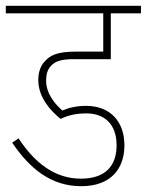

<svg xmlns="http://www.w3.org/2000/svg" viewBox="-20 -642 506 662"><path d="M278 -251C336 -251 382 -218 382 -141C382 -70 343 -26 259 -26C171 -26 101 -78 44 -165L22 -150C81 -63 154 0 260 0C362 0 409 -60 409 -141C409 -224 359 -277 277 -277C245 -277 218 -271 195 -261C171 -282 139 -318 139 -364C139 -386 144 -402 155 -414C170 -431 191 -438 235 -438H362V-596H466V-622H0V-596H336V-464H241C179 -464 153 -452 134 -430C119 -414 112 -392 112 -366C112 -307 153 -261 189 -232C218 -246 246 -251 278 -251Z"/></svg>

Font: Noto Sans Condensed Thin
Style: Italic
Weight: 100
Width: 3
Italic angle: -12°
Designer: Monotype Design Team
Foundry: Monotype Imaging Inc.
Version: Version 2.013